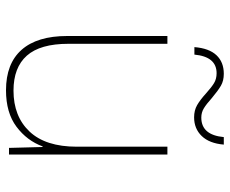

<svg xmlns="http://www.w3.org/2000/svg" viewBox="-83 -673 766 640"><g transform="rotate(90 300.0 -353.0)"><path d="M100 -194V-528H126V-198Q126 -104 165.5 -59.5Q205 -15 282 -15Q368 -15 418.5 -68.5Q469 -122 469 -226V-528H495V0H473L470 -112H468Q449 -60 402.5 -25Q356 10 281 10Q192 10 146 -42Q100 -94 100 -194ZM226 -716Q249 -716 265.5 -706.5Q282 -697 307 -676Q327 -658 341 -649.5Q355 -641 372 -641Q430 -641 437 -716H462Q458 -668 433.5 -642.5Q409 -617 371 -617Q348 -617 330.5 -627Q313 -637 291 -657Q271 -675 257 -683.5Q243 -692 224 -692Q169 -692 162 -618H137Q141 -667 164 -691.5Q187 -716 226 -716Z"/></g></svg>

Font: Noto Sans Mono UI Thin
Style: Regular
Weight: 250
Monospace: yes
Designer: Monotype Design team
Foundry: Monotype Imaging Inc.
Version: Version 1.000